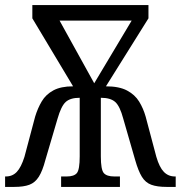

<svg xmlns="http://www.w3.org/2000/svg" viewBox="-20 -734 710 754"><path d="M0 0V-41H3Q29 -41 46 -59Q63 -77 76 -118L118 -276Q128 -309 144 -336Q160 -363 189.5 -379Q219 -395 267 -395L107 -662V-714H563V-662L396 -395Q448 -395 479 -378.5Q510 -362 526.5 -335Q543 -308 552 -276L594 -118Q606 -77 623.5 -59Q641 -41 667 -41H670V0H634Q597 0 574 -8.5Q551 -17 537 -40Q523 -63 511 -105L464 -268Q451 -317 432.5 -333.5Q414 -350 376 -350V-120Q376 -68 387.5 -54.5Q399 -41 429 -41H451V0H220V-41H242Q271 -41 282 -54.5Q293 -68 293 -120V-350Q256 -350 238 -333.5Q220 -317 206 -268L158 -105Q147 -63 132.5 -40Q118 -17 95.5 -8.5Q73 0 36 0ZM350 -407 497 -653H214Z"/></svg>

Font: Noto Serif ExtraCondensed
Style: Regular
Weight: 400
Width: 2
Designer: Monotype Design Team
Foundry: Monotype Imaging Inc.
Version: Version 2.015